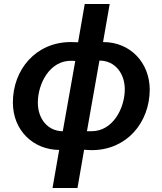

<svg xmlns="http://www.w3.org/2000/svg" viewBox="-20 -740 807 954"><path d="M241 194H365L398 4C411 5 424 6 436 6C609 6 723 -130 724 -294C724 -427 629 -531 493 -531H492L525 -720H401L368 -530L332 -531C158 -531 44 -394 44 -231C44 -90 147 4 274 5ZM168 -230C168 -323 226 -441 337 -438L354 -437L292 -88C219 -88 168 -148 168 -230ZM412 -88 474 -439C551 -439 600 -376 600 -296C600 -204 542 -88 435 -88Z"/></svg>

Font: Fixel Display 20240404 SemiBold
Style: Italic
Weight: 600
Italic angle: -10°
Designer: AlfaBravo + MacPaw
Foundry: Kyrylo Tkachov, Marchela Mozhyna, Serhii Makarenko, Maria Weinstein, Zakhar Kryvoshyya
Version: Version 1.211;Glyphs 3.2 (3225)